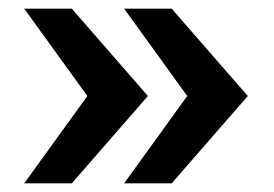

<svg xmlns="http://www.w3.org/2000/svg" viewBox="-20 -547 633 444"><path d="M377 -527 553 -325 377 -123H267L413 -325L267 -527ZM146 -527 322 -325 146 -123H36L182 -325L36 -527Z"/></svg>

Font: Archivo SemiExpanded
Style: Bold
Weight: 700
Width: 6
Designer: Hector Gatti
Foundry: Omnibus-Type
Version: Version 2.001